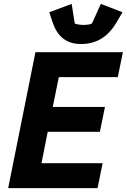

<svg xmlns="http://www.w3.org/2000/svg" viewBox="-20 -966 651 986"><path d="M396 -740C476 -740 535 -777 579 -852L609 -903L498 -946L452 -845C444 -841 427 -838 409 -838C393 -838 374 -841 364 -845L348 -946L233 -903L250 -852C277 -772 327 -740 396 -740ZM481 0 507 -128H193L225 -289H493L519 -417H251L282 -570H585L611 -698H162L22 0Z"/></svg>

Font: LVC Sans
Style: Bold Italic
Weight: 700
Italic angle: -11.31°
Designer: Mike Abbink, Paul van der Laan, Pieter van Rosmalen
Foundry: Bold Monday
Version: Version 3.0